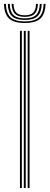

<svg xmlns="http://www.w3.org/2000/svg" viewBox="-34 -957 252 977"><path d="M106.8 0V-800H116.5V0ZM67.5 0V-800H77.2V0ZM87.2 0V-800H97V0ZM92 -840Q37 -840 12.4 -862.6Q-12.2 -885.2 -13.8 -937.2H-4Q-2.5 -889.5 19.9 -868.8Q42.2 -848 92 -848Q142 -848 164.2 -868.8Q186.5 -889.5 188 -937.2H197.8Q196 -885.2 171.5 -862.6Q147 -840 92 -840ZM92 -855.5Q47.2 -855.5 27.1 -874.5Q7 -893.5 5.8 -937.2H15.5Q16.8 -898 34.5 -880.8Q52.2 -863.5 92 -863.5Q131.8 -863.5 149.5 -880.8Q167.2 -898 168.5 -937.2H178.2Q177 -893.5 156.9 -874.5Q136.8 -855.5 92 -855.5ZM92 -871.2Q57.5 -871.2 42 -886.6Q26.5 -902 25.2 -937.2H34.8Q35.5 -906 48.9 -892.6Q62.2 -879.2 92 -879.2Q121.8 -879.2 135.1 -892.6Q148.5 -906 149.2 -937.2H158.8Q157.8 -902 142.1 -886.6Q126.5 -871.2 92 -871.2Z"/></svg>

Font: Big Shoulders Inline Text Thin ExtraLight
Style: Regular
Weight: 250
Version: Version 2.002